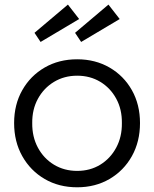

<svg xmlns="http://www.w3.org/2000/svg" viewBox="-20 -786 655 816"><path d="M308 10Q230.3 10 169.8 -25.3Q109.3 -60.7 74.7 -122.3Q40 -184 40 -263Q40 -341.7 74.7 -402.8Q109.3 -464 169.8 -499Q230.3 -534 308 -534Q385 -534 445.5 -499Q506 -464 540.5 -402.8Q575 -341.7 575 -263Q575 -184 540.5 -122.3Q506 -60.7 445.5 -25.3Q385 10 308 10ZM308 -59.7Q363.1 -59.7 406.2 -86.1Q449.2 -112.5 473.9 -158.5Q498.7 -204.6 498 -263Q498.7 -321.4 473.9 -366.8Q449.2 -412.2 406.2 -438.2Q363.1 -464.3 308 -464.3Q252.9 -464.3 209.3 -437.9Q165.8 -411.5 141.1 -366.1Q116.3 -320.7 117 -263Q116.3 -204.6 141.1 -158.5Q165.8 -112.5 209.3 -86.1Q252.9 -59.7 308 -59.7ZM324.9 -607.7 299 -646.5 440.9 -766.5 488.7 -705.1ZM152.5 -607.7 126.6 -646.5 268.6 -766.5 316.4 -705.1Z"/></svg>

Font: Lexend Medium
Style: Regular
Weight: 500
Designer: Bonnie Shaver-Troup, Thomas Jockin
Foundry: Lexend
Version: Version 1.005